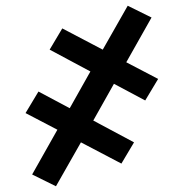

<svg xmlns="http://www.w3.org/2000/svg" viewBox="-20 -497 640 669"><path d="M175 152 92 111 180 -45 69 -103 114 -178 223 -120 295 -248 153 -324 197 -398 338 -324 425 -477 508 -436 420 -280 531 -222 486 -147 377 -205 305 -77 447 -1 403 73 262 -1Z"/></svg>

Font: Iosevka Curly Slab MdEx
Style: Regular
Weight: 500
Width: 7
Monospace: yes
Designer: Belleve Invis
Foundry: Belleve Invis
Version: Version 11.1.0; ttfautohint (v1.8.3)